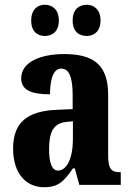

<svg xmlns="http://www.w3.org/2000/svg" viewBox="-20 -776 550 806"><path d="M345 -625C372 -625 402 -642 402 -690C402 -738 372 -756 345 -756C313 -756 285 -738 285 -690C285 -642 313 -625 345 -625ZM168 -625C198 -625 227 -642 227 -690C227 -738 198 -756 168 -756C139 -756 111 -738 111 -690C111 -642 139 -625 168 -625ZM165 10C225 10 249 -15 286 -69H294L313 0H487V-53H484C446 -53 434 -69 434 -124V-378C434 -504 372 -549 250 -549C150 -549 69 -516 69 -447C69 -400 108 -380 190 -380C190 -449 206 -488 237 -488C272 -488 285 -449 285 -374V-318L218 -315C95 -310 35 -262 35 -153C35 -42 94 10 165 10ZM223 -60C198 -60 186 -93 186 -149C186 -221 204 -258 257 -264L286 -267V-191C286 -113 261 -60 223 -60Z"/></svg>

Font: Noto Serif Georgian ExtraCondensed ExtraBold
Style: Regular
Weight: 800
Width: 2
Designer: Monotype Design Team, Akaki Razmadze
Foundry: Google LLC
Version: Version 2.003